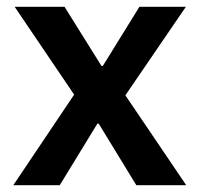

<svg xmlns="http://www.w3.org/2000/svg" viewBox="-20 -542 584 562"><path d="M19 0H155L265 -180H269L379 0H525L347 -263L524 -522H388L281 -349H277L169 -522H23L197 -265Z"/></svg>

Font: Braiins Sans SemiBold
Style: Regular
Weight: 600
Designer: Mike Abbink, Paul van der Laan, Pieter van Rosmalen, Jiri Chlebus, Lubos Buracinsky
Foundry: Bold Monday, Sudetype
Version: Version 1.000;hotconv 1.0.109;makeotfexe 2.5.65596